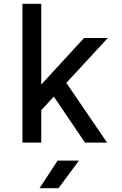

<svg xmlns="http://www.w3.org/2000/svg" viewBox="-20 -750 640 1010"><path d="M197 -305 422 -550H547L329 -314L543 0H427L263 -242L197 -170V0H98V-730H197ZM188 240 283 95H395L288 240Z"/></svg>

Font: Tiny Medium
Style: Regular
Weight: 500
Monospace: yes
Designer: Philipp Nurullin, Konstantin Bulenkov
Foundry: JetBrains
Version: Version 2.251; ttfautohint (v1.8.4.7-5d5b)